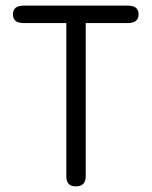

<svg xmlns="http://www.w3.org/2000/svg" viewBox="-20 -656 540 683"><path d="M64 -636H435Q473 -636 473 -605Q473 -574 435 -574H285V-29Q285 7 249 7Q216 7 216 -29V-574H64Q26 -574 26 -605Q26 -636 64 -636Z"/></svg>

Font: Jura Medium
Style: Regular
Weight: 500
Designer: Daniel Johnson, Alexei Vanyashin
Foundry: Daniel Johnson
Version: Version 5.103